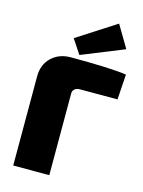

<svg xmlns="http://www.w3.org/2000/svg" viewBox="-139 -1036 832 1116"><g transform="rotate(15 277.0 -478.0)"><path d="M514 -823 259 -720 202 -806 435 -956ZM54 0V-537Q54 -607 99 -650.5Q144 -694 215 -694Q456 -694 550 -680L540 -528H313Q294 -528 282.5 -518Q271 -508 271 -492V0Z"/></g></svg>

Font: Exo 2.0 Black
Style: Regular
Weight: 900
Designer: Natanael Gama
Version: Version 1.001;PS 001.001;hotconv 1.0.70;makeotf.lib2.5.58329